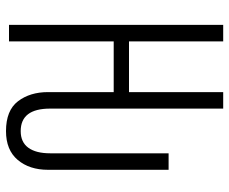

<svg xmlns="http://www.w3.org/2000/svg" viewBox="-82 -672 764 640"><g transform="rotate(90 300.0 -352.0)"><path d="M287 -130V-349H118V0H63V-714H118V-400H287V-714H342V-137Q342 -39 417 -39Q454 -39 472.5 -64.5Q491 -90 491 -137V-532H546V-130Q546 -68 513 -29Q480 10 417 10Q348 10 317.5 -30Q287 -70 287 -130Z"/></g></svg>

Font: Noto Sans Mono UI Light
Style: Regular
Weight: 300
Monospace: yes
Designer: Monotype Design team
Foundry: Monotype Imaging Inc.
Version: Version 1.000